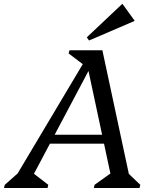

<svg xmlns="http://www.w3.org/2000/svg" viewBox="-73 -942 777 962"><path d="M-53 0 -49 -16 47 -101 -15 -22 383 -690H440L580 -36L544 -98L630 -16L626 0H397L401 -16L507 -92L488 -36L364 -616H386L71 -22L73 -90L169 -16L165 0ZM144 -222 155 -267H492L481 -222ZM357 -609 271 -674 275 -690H399V-609ZM373 -739 362 -755 539 -922H541L601 -839V-837Z"/></svg>

Font: Platypi Light
Style: Italic
Weight: 300
Italic angle: -13°
Designer: David Sargent
Foundry: Bolt Cutter Type
Version: Version 1.200